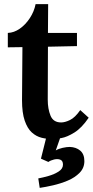

<svg xmlns="http://www.w3.org/2000/svg" viewBox="-20 -660 451 933"><path d="M237 16Q209 16 182.5 9.5Q156 3 134.5 -16.5Q113 -36 100 -74Q87 -112 87 -173L89 -431L18 -430V-500Q48 -501 76 -520.5Q104 -540 125 -572Q146 -604 153 -640H214L213 -500H354V-436L213 -433L212 -176Q212 -131 225.5 -98Q239 -65 277 -65Q296 -65 320.5 -77Q345 -89 370 -125L411 -88Q377 -38 341.5 -16Q306 6 278 11Q250 16 237 16ZM173 253 166 207Q188 203 216 195Q244 187 265 173.5Q286 160 286 140Q286 121 273 116Q260 111 243 115Q226 119 215 127L179 111L209 -9H279L251 71Q264 63 284 58.5Q304 54 319 54Q350 55 370 72Q390 89 390 123Q390 156 367 179.5Q344 203 309.5 217.5Q275 232 238 240.5Q201 249 173 253Z"/></svg>

Font: Lora SemiBold
Style: Regular
Weight: 600
Designer: Olga Karpushina, Alexei Vanyashin (Cyrillic)
Foundry: Cyreal
Version: Version 3.011; ttfautohint (v1.8.4.7-5d5b)